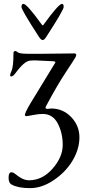

<svg xmlns="http://www.w3.org/2000/svg" viewBox="-20 -677 466 982"><path d="M178.2 -490.2Q89.8 -626 89.8 -641.6Q89.8 -657.2 100.1 -657.2Q117.7 -656.7 194.8 -549.8Q197.8 -544.9 202.1 -549.8Q279.3 -656.7 296.9 -657.2Q305.7 -657.2 305.7 -641.6Q305.7 -626 217.8 -490.2Q207 -472.2 198.2 -472.2Q189.5 -472.2 178.2 -490.2ZM224.1 -120.1Q227.1 -120.1 241.2 -122.1Q302.2 -122.1 344.2 -78.1Q386.2 -34.2 386.2 25.4Q386.2 85 351.6 143.6Q316.9 202.1 255.9 243.7Q194.8 285.2 134.3 285.2Q73.7 285.2 42 268.1Q23.9 260.7 23.9 232.4Q23.9 204.1 38.1 204.1Q47.9 204.1 62 215.8Q96.2 244.6 127.9 245.1Q196.8 245.1 249 185.5Q300.8 126 300.8 64.5Q300.8 2.9 275.4 -45.4Q250 -93.8 199.2 -94.2Q180.7 -94.7 150.4 -88.9Q120.1 -83 115.2 -83Q110.4 -83 107.9 -85.9Q103 -93.8 137.2 -150.9L261.2 -354Q268.1 -362.8 252 -363.8L158.2 -368.2L136.2 -367.2Q105.5 -366.2 60.1 -304.2Q46.9 -286.1 38.1 -286.1Q25.9 -286.1 37.6 -311Q49.3 -335.9 48.8 -404.8Q48.8 -416 59.1 -416Q63 -416 71.3 -409.2Q79.6 -402.3 122.1 -401.9H193.8Q256.8 -401.9 362.8 -403.8Q366.2 -403.8 369.1 -399.4Q372.1 -395 365.7 -383.3Q359.4 -372.1 315.4 -305.7Q271.5 -239.3 214.8 -132.8Q208 -120.1 224.1 -120.1Z"/></svg>

Font: EBGaramond
Style: Regular
Weight: 400
Version: Version 000.012g